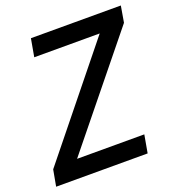

<svg xmlns="http://www.w3.org/2000/svg" viewBox="-138 -804 836 907"><g transform="rotate(-20 280.0 -350.0)"><path d="M-10 0 5 -82 431 -610H102L118 -700H570L556 -618L128 -90H466L450 0Z"/></g></svg>

Font: Rethink Sans Medium
Style: Italic
Weight: 500
Italic angle: -10°
Designer: The Rethink Sans project authors (Hans Thiessen). DM Sans designed by Colophon Foundry.
Foundry: Rethink Communications LLC
Version: Version 1.001